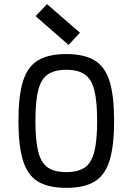

<svg xmlns="http://www.w3.org/2000/svg" viewBox="-20 -893 640 927"><path d="M300 14Q213 14 162.5 -17Q112 -48 90.5 -119.5Q69 -191 69 -309Q69 -428 90.5 -499Q112 -570 162.5 -601Q213 -632 300 -632Q387 -632 437.5 -601Q488 -570 509.5 -499Q531 -428 531 -309Q531 -191 509.5 -119.5Q488 -48 437.5 -17Q387 14 300 14ZM300 -62Q357 -62 389.5 -84.5Q422 -107 435.5 -161Q449 -215 449 -309Q449 -404 435.5 -457.5Q422 -511 389.5 -533.5Q357 -556 300 -556Q243 -556 210.5 -533.5Q178 -511 164.5 -457.5Q151 -404 151 -309Q151 -215 164.5 -161Q178 -107 210.5 -84.5Q243 -62 300 -62ZM311 -676 152 -815 207 -873 366 -735Z"/></svg>

Font: Victor Mono Thin Medium
Style: Regular
Weight: 500
Monospace: yes
Version: Version 1.561;gftools[0.9.30]